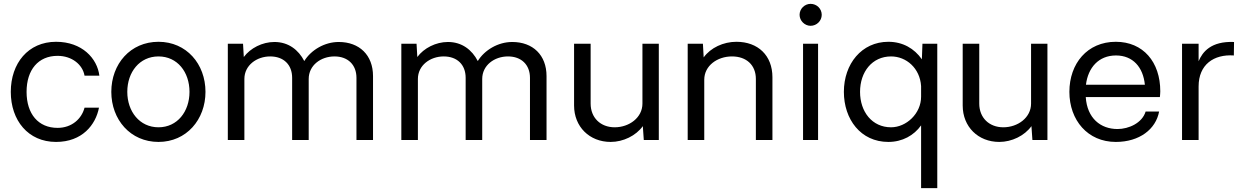

<svg xmlns="http://www.w3.org/2000/svg" viewBox="-20 -727 6450 997"><path d="M271 10C407 10 477 -79 494 -168H419C404 -110 353 -63 279 -63C179 -63 118 -135 118 -250C118 -365 179 -437 279 -437C353 -437 409 -392 419 -334H496C485 -424 406 -510 271 -510C126 -510 36 -398 36 -250C36 -102 126 10 271 10Z M803 10C948 10 1047 -106 1047 -250C1047 -395 948 -510 803 -510C657 -510 558 -395 558 -250C558 -106 657 10 803 10ZM803 -66C705 -66 641 -148 641 -250C641 -353 705 -434 803 -434C901 -434 964 -353 964 -250C964 -148 901 -66 803 -66Z M1739 -509C1665 -509 1595 -467 1560 -410C1530 -468 1478 -509 1405 -509C1342 -509 1280 -477 1246 -431L1242 -500H1163V0H1249V-317C1249 -388 1313 -434 1383 -434C1453 -434 1497 -391 1497 -323V0H1583V-317C1583 -388 1646 -434 1717 -434C1786 -434 1831 -391 1831 -323V0H1917V-332C1917 -441 1846 -509 1739 -509Z M2640 -509C2566 -509 2496 -467 2461 -410C2431 -468 2379 -509 2306 -509C2243 -509 2181 -477 2147 -431L2143 -500H2064V0H2150V-317C2150 -388 2214 -434 2284 -434C2354 -434 2398 -391 2398 -323V0H2484V-317C2484 -388 2547 -434 2618 -434C2687 -434 2732 -391 2732 -323V0H2818V-332C2818 -441 2747 -509 2640 -509Z M3401 -500H3316V-189C3316 -116 3247 -66 3172 -66C3098 -66 3047 -116 3047 -189V-500H2961V-179C2961 -69 3041 10 3151 10C3216 10 3282 -22 3318 -72L3323 0H3401Z M3804 -510C3736 -510 3670 -479 3634 -429L3630 -500H3551V0H3637V-313C3637 -386 3705 -434 3781 -434C3856 -434 3905 -389 3905 -317V0H3991V-326C3991 -439 3916 -510 3804 -510Z M4189 -593C4221 -593 4247 -619 4247 -650C4247 -682 4221 -707 4189 -707C4159 -707 4132 -682 4132 -650C4132 -619 4159 -593 4189 -593ZM4150 -500V0H4228V-500Z M4593 10C4666 10 4726 -24 4763 -76V250H4847V-500H4770L4767 -419C4728 -475 4668 -510 4593 -510C4454 -510 4362 -395 4362 -250C4362 -108 4449 10 4593 10ZM4607 -434C4686 -434 4757 -373 4763 -280V-225C4763 -137 4686 -66 4607 -66C4509 -66 4446 -146 4446 -250C4446 -354 4509 -434 4607 -434Z M5419 -500H5334V-189C5334 -116 5265 -66 5190 -66C5116 -66 5065 -116 5065 -189V-500H4979V-179C4979 -69 5059 10 5169 10C5234 10 5300 -22 5336 -72L5341 0H5419Z M6005 -253C6005 -405 5916 -510 5774 -510C5626 -510 5533 -397 5533 -250C5533 -103 5628 10 5774 10C5897 10 5982 -56 5999 -148H5929C5911 -88 5841 -57 5783 -57C5695 -57 5625 -113 5618 -223H6003C6004 -234 6005 -244 6005 -253ZM5775 -439C5863 -439 5916 -378 5925 -287H5619C5630 -376 5685 -439 5775 -439Z M6388 -509C6268 -514 6224 -457 6204 -409V-500H6118V0H6204V-278C6204 -392 6283 -446 6387 -439Z"/></svg>

Font: Oakes
Style: Regular
Weight: 400
Designer: Samuel Oakes
Foundry: Samuel Oakes
Version: Version 1.003;PS 001.003;hotconv 1.0.88;makeotf.lib2.5.64775